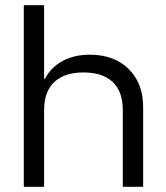

<svg xmlns="http://www.w3.org/2000/svg" viewBox="-20 -720 640 740"><path d="M71.7 0V-700H150V-416.7H153.3Q177.5 -461.7 222.1 -485.4Q266.7 -509.2 325.8 -509.2Q420 -509.2 475.8 -454.2Q531.7 -399.2 531.7 -307.5V0H453.3V-295.8Q453.3 -366.7 414.6 -403.8Q375.8 -440.8 301.7 -440.8Q228.3 -440.8 189.2 -403.8Q150 -366.7 150 -295.8V0Z"/></svg>

Font: Funnel Display Light
Style: Regular
Weight: 300
Designer: NORD ID, Kristian Moeller
Foundry: Dicotype
Version: Version 1.000